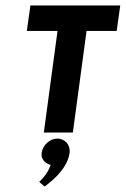

<svg xmlns="http://www.w3.org/2000/svg" viewBox="-20 -484 459 701"><path d="M78 -371H190L140 0H246L296 -371H406L419 -464H91ZM189 22C162 22 136 46 132 74C129 96 144 113 165 118C153 155 123 180 123 180L143 197C182 168 227 126 234 74C238 46 218 22 189 22Z"/></svg>

Font: Hussar Tani
Style: Kurs
Weight: 700
Foundry: Cannot Into Space Fonts
Version: Version 0.92